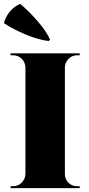

<svg xmlns="http://www.w3.org/2000/svg" viewBox="-25 -977 463 997"><path d="M235 -771 228 -764Q175 -770 110 -797Q45 -824 -5 -857Q17 -930 80 -957Q124 -920 170 -867.5Q216 -815 235 -771ZM43 -10Q69 -10 87.5 -28.5Q106 -47 107 -73V-628Q106 -654 87.5 -672Q69 -690 43 -690H30V-700H389V-690H376Q350 -690 331.5 -672Q313 -654 312 -628V-73Q313 -36 344 -18Q359 -10 376 -10H389V0H30V-10Z"/></svg>

Font: Cinzel Decorative Black
Style: Regular
Weight: 900
Designer: Natanael Gama
Version: Version 1.002;PS 001.002;hotconv 1.0.56;makeotf.lib2.0.21325